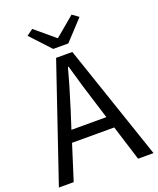

<svg xmlns="http://www.w3.org/2000/svg" viewBox="-169 -1045 945 1146"><g transform="rotate(-20 303.5 -472.0)"><path d="M254 -789 137 -915 177 -944 300 -841H304L427 -944L467 -915L350 -789ZM413 -298 378 -410Q348 -503 304 -658H300Q273 -556 227 -410L191 -298ZM436 -224H168L97 0H3L252 -733H355L604 0H506Z"/></g></svg>

Font: 思源黑体R
Style: Regular
Weight: 400
Designer: Ryoko NISHIZUKA  (kana & ideographs); Paul D. Hunt (Latin, Greek & Cyrillic); Wenlong ZHANG  (bopomofo); Sandoll Communi
Foundry: Adobe Systems Incorporated
Version: Version 1.00 June 24, 2014, initial release